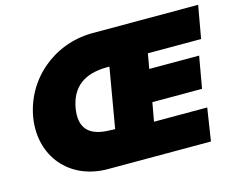

<svg xmlns="http://www.w3.org/2000/svg" viewBox="-97 -847 1231 993"><g transform="rotate(-15 518.0 -350.0)"><path d="M944 -175H659L677 -275H943L973 -445H706L720 -525H1005L1036 -700H465C261 -697 90 -552 60 -350C33 -156 159 -4 358 0H917ZM427 -191C313 -193 268 -246 286 -350C306 -458 376 -508 493 -510H510L455 -190Z"/></g></svg>

Font: Jost* Black
Style: Italic
Weight: 900
Italic angle: -10°
Version: Version 3.7